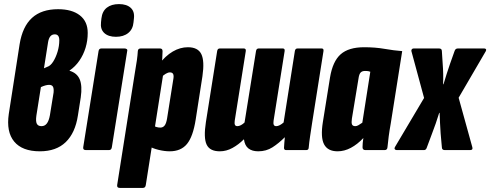

<svg xmlns="http://www.w3.org/2000/svg" viewBox="-20 -734 2398 939"><path d="M175 6Q89 6 49.5 -41.5Q10 -89 23 -177L76 -518Q90 -604 136.5 -646.5Q183 -689 264 -689Q332 -689 370.5 -659Q409 -629 409 -573Q409 -535 398.5 -500.5Q388 -466 368 -437Q348 -408 320 -389V-388Q357 -377 370 -345.5Q383 -314 375 -258L361 -169Q348 -84 301.5 -39Q255 6 175 6ZM183 -117Q199 -117 209 -130Q219 -143 224 -170L242 -281Q244 -301 239 -310Q234 -319 220 -319Q204 -319 180 -308L158 -169Q154 -141 160 -129Q166 -117 183 -117ZM195 -400 211 -407Q227 -412 240 -432.5Q253 -453 261.5 -481Q270 -509 270 -537Q270 -566 248 -566Q234 -566 226 -556Q218 -546 215 -527Z M400 0Q385 0 387 -14L462 -484Q464 -497 476 -497H589Q595 -497 599.5 -494Q604 -491 602 -484L527 -14Q525 0 513 0ZM547 -554Q510 -554 490 -572.5Q470 -591 474 -625L476 -644Q480 -679 502.5 -696.5Q525 -714 562 -714Q599 -714 619 -696Q639 -678 635 -644L633 -625Q630 -591 607 -572.5Q584 -554 547 -554Z M810 6Q785 6 756 -1Q727 -8 707 -20L724 -123Q735 -116 744.5 -113Q754 -110 764 -110Q777 -110 785 -120Q793 -130 797 -154L827 -343Q831 -363 827 -371.5Q823 -380 811 -380Q802 -380 791 -373.5Q780 -367 770 -357L756 -418Q789 -461 825 -482Q861 -503 899 -503Q948 -503 964.5 -469.5Q981 -436 970 -361L937 -149Q924 -66 894.5 -30Q865 6 810 6ZM566 185Q551 185 553 171L638 -368Q646 -414 649.5 -439.5Q653 -465 654 -484Q655 -497 668 -497H762Q775 -497 775 -484Q775 -470 773.5 -448Q772 -426 769 -403L778 -370L693 171Q691 185 679 185Z M1055 6Q1006 6 990.5 -27Q975 -60 987 -137L1042 -484Q1044 -497 1055 -497H1172Q1184 -497 1182 -484L1128 -144Q1126 -130 1129 -123.5Q1132 -117 1141 -117Q1149 -117 1158.5 -122Q1168 -127 1176 -135L1232 -484Q1234 -497 1245 -497H1363Q1374 -497 1372 -484L1318 -144Q1316 -130 1319 -123.5Q1322 -117 1331 -117Q1339 -117 1348.5 -122Q1358 -127 1367 -135L1422 -484Q1424 -497 1435 -497H1553Q1564 -497 1562 -484L1506 -130Q1501 -97 1496.5 -67Q1492 -37 1490 -14Q1490 0 1478 0H1379Q1369 0 1369 -11Q1369 -20 1370.5 -34.5Q1372 -49 1373 -63Q1343 -33 1312.5 -13.5Q1282 6 1243 6Q1213 6 1195 -8Q1177 -22 1173 -53Q1147 -27 1117 -10.5Q1087 6 1055 6Z M1631 6Q1583 6 1565 -28Q1547 -62 1559 -137L1594 -355Q1607 -434 1646 -468.5Q1685 -503 1761 -503Q1815 -503 1861 -495Q1907 -487 1947 -484L1891 -130Q1885 -97 1881 -67Q1877 -37 1875 -14Q1874 0 1861 0H1767Q1753 0 1753 -14Q1753 -23 1754 -35Q1755 -47 1757 -59Q1728 -28 1696 -11Q1664 6 1631 6ZM1718 -117Q1725 -117 1733.5 -122Q1742 -127 1752 -134L1791 -383Q1783 -386 1777.5 -386.5Q1772 -387 1765 -387Q1751 -387 1743.5 -379Q1736 -371 1733 -348L1701 -154Q1698 -134 1701.5 -125.5Q1705 -117 1718 -117Z M1920 0Q1914 0 1911 -4Q1908 -8 1911 -14L2054 -255L1992 -484Q1991 -489 1994 -493Q1997 -497 2003 -497H2127Q2141 -497 2141 -484L2145 -422Q2147 -397 2147.5 -372Q2148 -347 2147 -322H2149Q2156 -347 2164.5 -372.5Q2173 -398 2181 -422L2203 -484Q2207 -497 2219 -497H2348Q2354 -497 2356.5 -493.5Q2359 -490 2356 -484L2223 -256L2290 -14Q2294 0 2279 0H2155Q2141 0 2141 -14L2135 -81Q2133 -106 2132 -132Q2131 -158 2130 -182H2128Q2120 -156 2111 -130Q2102 -104 2093 -81L2068 -14Q2064 0 2054 0Z"/></svg>

Font: Sofia Sans Extra Condensed Black
Style: Italic
Weight: 900
Italic angle: -9°
Version: Version 4.100